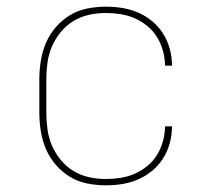

<svg xmlns="http://www.w3.org/2000/svg" viewBox="-20 -548 640 576"><path d="M298 8Q270 8 242 2.5Q214 -3 190 -17.5Q166 -32 147.5 -53.5Q129 -75 118 -100.5Q107 -126 102.5 -154Q98 -182 98 -210V-310Q98 -338 102.5 -366Q107 -394 118 -419.5Q129 -445 147.5 -466.5Q166 -488 190 -502.5Q214 -517 242 -522.5Q270 -528 298 -528Q323 -528 347.5 -524Q372 -520 395 -510Q418 -500 437.5 -483.5Q457 -467 470 -446Q483 -425 489.5 -400.5Q496 -376 496 -351H475Q475 -373 469 -395Q463 -417 451.5 -436Q440 -455 422.5 -469.5Q405 -484 384.5 -493Q364 -502 342 -505.5Q320 -509 298 -509Q272 -509 247 -503.5Q222 -498 200.5 -485Q179 -472 162.5 -452Q146 -432 136 -409Q126 -386 122.5 -360.5Q119 -335 119 -310V-210Q119 -185 122.5 -159.5Q126 -134 136 -111Q146 -88 162.5 -68Q179 -48 200.5 -35Q222 -22 247 -16.5Q272 -11 298 -11Q320 -11 342 -14.5Q364 -18 384.5 -27Q405 -36 422.5 -50.5Q440 -65 451.5 -84Q463 -103 469 -125Q475 -147 475 -169H496Q496 -144 489.5 -119.5Q483 -95 470 -74Q457 -53 437.5 -36.5Q418 -20 395 -10Q372 0 347.5 4Q323 8 298 8Z"/></svg>

Font: Iosevka Etoile Thin
Style: Regular
Weight: 100
Designer: Belleve Invis
Foundry: Belleve Invis
Version: Version 22.1.2; ttfautohint (v1.8.4)